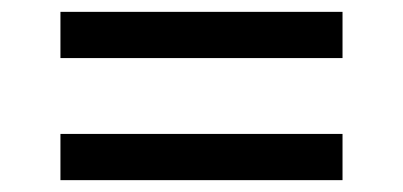

<svg xmlns="http://www.w3.org/2000/svg" viewBox="-20 -468 680 324"><path d="M82 -370V-448H558V-370ZM82 -242H558V-164H82Z"/></svg>

Font: Writer
Style: Regular
Weight: 400
Monospace: yes
Designer: Mike Abbink, Paul van der Laan, Pieter van Rosmalen
Foundry: Bold Monday
Version: Version 2.001 2020